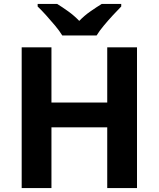

<svg xmlns="http://www.w3.org/2000/svg" viewBox="-20 -954 805 974"><path d="M675 0H524V-308H241V0H90V-714H241V-434H524V-714H675ZM296 -774Q282 -797 259.5 -824Q237 -851 213.5 -877Q190 -903 171 -921V-934H270Q296 -918 326 -896.5Q356 -875 382 -848Q408 -875 439 -896.5Q470 -918 496 -934H595V-921Q577 -903 553 -877Q529 -851 506.5 -824Q484 -797 470 -774Z"/></svg>

Font: RS Noto Sans
Style: Bold
Weight: 700
Designer: Monotype Design Team
Foundry: Monotype Imaging Inc.
Version: Version 3.10